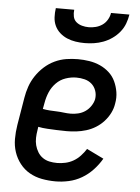

<svg xmlns="http://www.w3.org/2000/svg" viewBox="-53 -782 607 832"><g transform="rotate(5 250.0 -366.0)"><path d="M220 8Q189 8 160 2.5Q131 -3 106.5 -17Q82 -31 64.5 -53.5Q47 -76 38 -103Q29 -130 29 -160Q29 -190 34 -221L54 -341Q58 -366 66.5 -390.5Q75 -415 90 -437.5Q105 -460 125.5 -478.5Q146 -497 170.5 -508.5Q195 -520 220.5 -524Q246 -528 271 -528Q296 -528 321 -524Q346 -520 368 -510Q390 -500 407.5 -484Q425 -468 435 -446.5Q445 -425 449 -400.5Q453 -376 448 -350Q445 -329 435 -309Q425 -289 409.5 -272Q394 -255 374.5 -243Q355 -231 333.5 -224.5Q312 -218 291 -215.5Q270 -213 249 -213Q238 -213 228 -213.5Q218 -214 207 -214H206Q185 -215 165 -216Q145 -217 125 -221L123 -207Q120 -190 119.5 -173Q119 -156 123 -140.5Q127 -125 135.5 -111Q144 -97 157 -88Q170 -79 186 -75.5Q202 -72 220 -72Q237 -72 255.5 -76Q274 -80 290.5 -89.5Q307 -99 320.5 -113.5Q334 -128 344 -144L418 -108Q403 -82 381.5 -59Q360 -36 333.5 -20.5Q307 -5 277.5 1.5Q248 8 220 8ZM260 -290Q276 -290 292.5 -294Q309 -298 323 -307.5Q337 -317 347 -332Q357 -347 360 -362Q363 -381 357 -398.5Q351 -416 338 -427.5Q325 -439 307.5 -443.5Q290 -448 271 -448Q248 -448 224.5 -440Q201 -432 183.5 -414Q166 -396 156.5 -373.5Q147 -351 143 -327L138 -300Q153 -297 168.5 -296Q184 -295 199 -294.5Q214 -294 229.5 -292Q245 -290 260 -290ZM293 -600Q273 -600 253.5 -603Q234 -606 216.5 -613.5Q199 -621 185 -633.5Q171 -646 163 -663Q155 -680 154 -700Q153 -720 156 -740H236Q234 -725 237 -710.5Q240 -696 250.5 -687Q261 -678 275.5 -674Q290 -670 305 -670Q320 -670 335.5 -674Q351 -678 364 -687Q377 -696 385.5 -710.5Q394 -725 396 -740H476Q473 -720 465.5 -700Q458 -680 444 -663Q430 -646 412 -633.5Q394 -621 374 -613.5Q354 -606 333.5 -603Q313 -600 293 -600Z"/></g></svg>

Font: Iosevka SS04 Medium
Style: Italic
Weight: 500
Italic angle: -9°
Monospace: yes
Designer: Belleve Invis
Foundry: Belleve Invis
Version: Version 19.0.0; ttfautohint (v1.8.4)